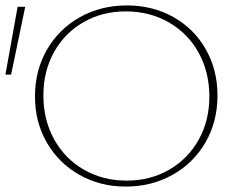

<svg xmlns="http://www.w3.org/2000/svg" viewBox="-24 -683 882 708"><path d="M105 -327Q105 -423 149 -499.5Q193 -576 270.5 -619.5Q348 -663 444 -663Q539 -663 615.5 -620Q692 -577 735 -501Q778 -425 778 -331Q778 -235 734 -158.5Q690 -82 612.5 -38.5Q535 5 440 5Q345 5 268.5 -38.5Q192 -82 148.5 -157.5Q105 -233 105 -327ZM-4 -408 41 -658H69L17 -408ZM748 -327Q748 -417 708.5 -488.5Q669 -560 598.5 -600.5Q528 -641 440 -641Q353 -641 283.5 -601Q214 -561 175 -490.5Q136 -420 136 -331Q136 -241 175.5 -169.5Q215 -98 285 -57.5Q355 -17 443 -17Q530 -17 599.5 -57Q669 -97 708.5 -167.5Q748 -238 748 -327Z"/></svg>

Font: Ysabeau SC Extralight
Style: Regular
Weight: 200
Designer: Christian Thalmann (Catharsis Fonts)
Version: Version 0.003